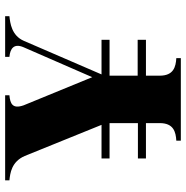

<svg xmlns="http://www.w3.org/2000/svg" viewBox="-8 -732 740 765"><g transform="rotate(-90 362.5 -350.0)"><path d="M184 -18V0H513V-18C478 -20 443 -29 443 -84V-139H586V-172H443V-284H586V-316H448L582 -626C603 -674 652 -680 680 -683V-700H518V-683C551 -680 573 -665 556 -626L437 -353L325 -626C309 -671 332 -680 365 -683V-700H26V-683C54 -680 100 -675 123 -622L247 -316H113V-284H254V-171H113V-139H254V-84C254 -29 219 -20 184 -18Z"/></g></svg>

Font: Sprat Condesed
Style: Bold
Weight: 700
Width: 3
Designer: Ethan Nakache
Foundry: Collletttivo
Version: Version 2.000;Glyphs 3.2 (3217)